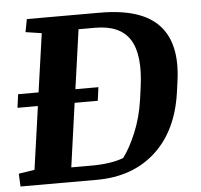

<svg xmlns="http://www.w3.org/2000/svg" viewBox="-49 -712 800 763"><g transform="rotate(-5 351.0 -330.5)"><path d="M289.6 -58.1Q368.7 -58.1 418.5 -77.1Q446.3 -113.8 470.9 -172.9Q495.6 -231.9 505.9 -303.7L512.2 -349.6Q530.3 -479 491.5 -540.8Q452.6 -602.5 353.5 -602.5H286.6L253.4 -366.2H345.2L337.9 -312.5H245.6L210 -58.1ZM376.5 -660.6Q542.5 -660.6 611.8 -585.7Q681.2 -510.7 660.2 -362.3L654.3 -319.3Q632.8 -166.5 541.3 -83.3Q449.7 0 306.6 0H2.4L0 -51.3L63.5 -61L99.1 -312.5H17.6L24.9 -366.2H106.4L139.6 -599.6L75.7 -609.4L85.4 -660.6Z"/></g></svg>

Font: NoticiaText-BoldItalic
Style: Bold Italic
Weight: 700
Italic angle: -8°
Designer: JM Sole
Foundry: JM Sole
Version: Version 1.003